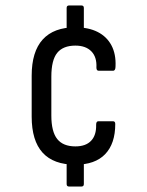

<svg xmlns="http://www.w3.org/2000/svg" viewBox="-20 -645 540 703"><path d="M224 -528V-616Q224 -625 233 -625H278Q287 -625 287 -616V-532ZM233 38Q224 38 224 29V-58L287 -54V29Q287 38 278 38ZM256 -42Q176 -42 136 -86Q96 -130 96 -218V-368Q96 -456 136.5 -500.5Q177 -545 256 -545Q304 -545 337.5 -528Q371 -511 388 -479Q405 -447 403 -402Q403 -386 394 -386H341Q333 -386 333 -398Q335 -436 314.5 -457Q294 -478 256 -478Q211 -478 189.5 -451.5Q168 -425 168 -364V-222Q168 -163 189.5 -136Q211 -109 256 -109Q294 -109 313.5 -129.5Q333 -150 332 -188Q332 -201 340 -201H394Q402 -201 402 -191Q402 -119 365 -80.5Q328 -42 256 -42Z"/></svg>

Font: Sofia Sans Condensed
Style: Regular
Weight: 400
Designer: Botio Nikoltchev, Ani Petrova
Foundry: lettersoup
Version: Version 4.100